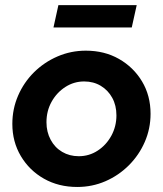

<svg xmlns="http://www.w3.org/2000/svg" viewBox="-20 -734 648 764"><path d="M287.3 10Q213.1 10 155 -22.9Q96.9 -55.8 63 -112.8Q29.1 -169.8 29.1 -240.9Q29.1 -300.5 52 -353.4Q74.9 -406.3 115.4 -446.5Q156 -486.6 209.1 -509.5Q262.2 -532.4 321.7 -532.4Q395.6 -532.4 453.4 -499.5Q511.3 -466.5 545.2 -410Q579.1 -353.4 579.1 -281.2Q579.1 -222.2 556.2 -169.5Q533.3 -116.8 492.8 -76.3Q452.2 -35.8 399.6 -12.9Q346.9 10 287.3 10ZM293.3 -112.4Q334.9 -112.4 368.8 -134.7Q402.8 -156.9 423.1 -194Q443.3 -231.2 443.3 -274.9Q443.3 -314.4 426.7 -344.7Q410 -375.1 381 -392.5Q352 -409.9 314.9 -409.9Q274.1 -409.9 239.9 -387.8Q205.7 -365.7 185.3 -329.1Q164.9 -292.5 164.9 -247.6Q164.9 -208.9 181.5 -178Q198 -147 227.3 -129.7Q256.6 -112.4 293.3 -112.4ZM192.8 -624.8 212.4 -713.7H524L504.3 -624.8Z"/></svg>

Font: Red Hat Display VF
Style: Italic
Weight: 300
Italic angle: -12°
Designer: Pentagram, MCKL
Foundry: Pentagram, MCKL
Version: Version 1.010